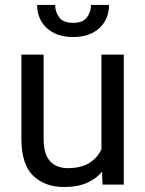

<svg xmlns="http://www.w3.org/2000/svg" viewBox="-20 -750 591 780"><path d="M396.5 0 394.5 -52.2Q370.1 -22.9 332 -6.6Q293.9 9.8 240.2 9.8Q162.6 9.8 114.7 -36.1Q66.9 -82 66.9 -187.5V-528.3H157.2V-186.5Q157.2 -139.2 171.1 -113Q185.1 -86.9 207.5 -76.9Q230 -66.9 254.4 -66.9Q309.6 -66.9 342.8 -87.9Q376 -108.9 392.1 -143.6V-528.3H482.9V0ZM349.6 -730H422.9Q422.9 -672.4 383.8 -636Q344.7 -599.6 277.3 -599.6Q209.5 -599.6 170.2 -636Q130.9 -672.4 130.9 -730H204.1Q204.1 -701.2 220.7 -679.2Q237.3 -657.2 277.3 -657.2Q316.4 -657.2 333 -679.2Q349.6 -701.2 349.6 -730Z"/></svg>

Font: Vazirmatn UI
Style: Regular
Weight: 400
Designer: Saber Rastikerdar
Foundry: Saber Rastikerdar
Version: Version 33.003